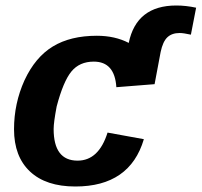

<svg xmlns="http://www.w3.org/2000/svg" viewBox="-20 -668 733 698"><path d="M542 -362 403 -351Q397 -444 321 -444Q269 -444 239.5 -408Q210 -372 186 -281Q175 -223 175 -199Q175 -84 262 -84Q339 -84 371 -186L503 -162Q452 10 254 10Q147 10 89 -44.5Q31 -99 31 -198Q31 -292 69 -376Q108 -460 172 -499Q236 -538 332 -538Q398 -538 448 -512Q476 -648 621 -648Q656 -648 693 -640L674 -542Q647 -548 633 -548Q605 -548 588.5 -532.5Q572 -517 564 -479Z"/></svg>

Font: Libra Sans
Style: Bold Italic
Weight: 700
Italic angle: -12°
Foundry: Context Ltd
Version: Version 1.002